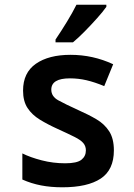

<svg xmlns="http://www.w3.org/2000/svg" viewBox="-20 -786 570 816"><path d="M245 10Q196 10 154.5 2Q113 -6 75 -23V-134Q109 -117 157.5 -104.5Q206 -92 257 -92Q307 -92 326 -107Q345 -122 345 -147Q345 -165 334 -178Q323 -191 297 -204Q271 -217 225 -238Q183 -257 149.5 -277.5Q116 -298 97 -327Q78 -356 78 -401Q78 -477 132.5 -515Q187 -553 280 -553Q375 -553 461 -513L423 -420Q382 -437 347.5 -445Q313 -453 277 -453Q198 -453 198 -405Q198 -376 228 -359.5Q258 -343 313 -318Q356 -299 390 -279Q424 -259 444 -228Q464 -197 464 -147Q464 -64 408 -27Q352 10 245 10ZM216 -618Q241 -655 264.5 -693.5Q288 -732 305 -766H432V-757Q418 -737 393 -709Q368 -681 340.5 -653Q313 -625 290 -606H216Z"/></svg>

Font: Noto Sans Mono Condensed SemiBold
Style: Regular
Weight: 600
Width: 3
Designer: Monotype Design Team
Foundry: Monotype Imaging Inc.
Version: Version 2.014